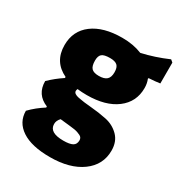

<svg xmlns="http://www.w3.org/2000/svg" viewBox="-168 -624 871 934"><g transform="rotate(30 267.5 -156.5)"><path d="M265 -482Q327 -482 376 -462Q448 -478 522 -510L535 -499V-382Q509 -378 473 -376L471 -372Q480 -350 480 -324Q480 -246 419 -200Q358 -154 253 -154Q226 -154 200 -157Q197 -150 197 -145Q197 -129 227.5 -123Q258 -117 301.5 -113.5Q345 -110 388.5 -101Q432 -92 462.5 -61.5Q493 -31 493 20Q493 100 426.5 148.5Q360 197 248 197Q145 197 90 160.5Q35 124 35 60Q70 24 113 -3V-9Q44 -37 44 -112Q79 -146 120 -173V-179Q38 -218 38 -311Q38 -391 98.5 -436.5Q159 -482 265 -482ZM262 -367Q229 -367 216.5 -356.5Q204 -346 204 -320Q204 -289 216 -276.5Q228 -264 257 -264Q287 -264 301 -276.5Q315 -289 315 -317Q315 -345 302.5 -356Q290 -367 262 -367ZM186 47Q186 95 265 95Q300 95 316.5 86Q333 77 333 54Q333 47 329.5 41Q326 35 318.5 31.5Q311 28 303 25Q295 22 281.5 20Q268 18 258 17Q248 16 230 14Q212 12 202 11Q186 27 186 47Z"/></g></svg>

Font: Alegreya Sans Black
Style: Regular
Weight: 900
Designer: Juan Pablo del Peral
Foundry: Huerta Tipografica
Version: Version 2.007